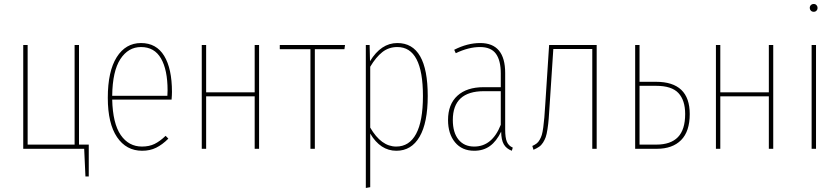

<svg xmlns="http://www.w3.org/2000/svg" viewBox="-20 -744 4195 960"><path d="M375 -21H423.8V138.2H407.2L400.9 0H96.2V-519H118.2V-21H353V-519H375Z M839.8 -284.2Q839.8 -268.6 837.9 -246.1H541Q543.9 -126.5 583.7 -68.8Q623.5 -11.2 689.9 -11.2Q726.1 -11.2 752.9 -24.4Q779.8 -37.6 808.1 -64.9L821.8 -50.8Q791.5 -20.5 760.7 -5.4Q730 9.8 690.9 9.8Q611.3 9.8 565.2 -58.3Q519 -126.5 519 -254.9Q519 -387.7 563.7 -458.3Q608.4 -528.8 685.1 -528.8Q761.7 -528.8 800.8 -464.8Q839.8 -400.9 839.8 -284.2ZM816.9 -265.1Q817.9 -272.9 817.9 -292Q817.9 -395 784.9 -451.9Q752 -508.8 685.1 -508.8Q621.1 -508.8 581.8 -448.5Q542.5 -388.2 541 -265.1Z M1253.4 0V-262.2H1010.7V0H988.8V-519H1010.7V-282.2H1253.4V-519H1275.4V0Z M1705.1 -519 1702.1 -498H1554.2V0H1532.2V-498H1378.9V-519Z M1966.8 -528.8Q2118.7 -528.8 2118.7 -264.2Q2118.7 -130.4 2077.9 -60.3Q2037.1 9.8 1961.9 9.8Q1881.8 9.8 1831.1 -76.2V191.9L1809.1 195.8V-519H1828.1L1830.1 -438Q1885.3 -528.8 1966.8 -528.8ZM1960.9 -11.2Q2026.4 -11.2 2060.5 -74.7Q2094.7 -138.2 2094.7 -264.2Q2094.7 -508.8 1966.8 -508.8Q1923.8 -508.8 1891.8 -483.6Q1859.9 -458.5 1831.1 -410.2V-106Q1886.2 -11.2 1960.9 -11.2Z M2505.9 -96.2Q2505.9 -55.2 2514.4 -35.2Q2522.9 -15.1 2543.9 -5.9L2539.1 9.8Q2511.7 -0.5 2499 -22.5Q2486.3 -44.4 2485.8 -85.9Q2462.4 -37.6 2429.7 -13.9Q2397 9.8 2351.1 9.8Q2290 9.8 2255.1 -32.5Q2220.2 -74.7 2220.2 -144Q2220.2 -222.7 2267.1 -265.4Q2314 -308.1 2397.9 -308.1H2483.9V-377Q2483.9 -441.9 2459.5 -475.3Q2435.1 -508.8 2379.9 -508.8Q2323.2 -508.8 2258.8 -478L2251 -495.1Q2316.9 -528.8 2380.9 -528.8Q2505.9 -528.8 2505.9 -378.9ZM2351.1 -11.2Q2440.9 -11.2 2483.9 -120.1V-288.1H2399.9Q2244.1 -288.1 2244.1 -144Q2244.1 -81.1 2272.5 -46.1Q2300.8 -11.2 2351.1 -11.2Z M2725.6 -519H2963.4V0H2941.4V-499H2746.6L2728.5 -223.1Q2725.6 -177.2 2723.6 -151.4Q2721.7 -125.5 2717.5 -98.6Q2713.4 -71.8 2708.5 -58.1Q2703.6 -44.4 2695.1 -31Q2686.5 -17.6 2675.3 -10Q2664.1 -2.4 2647.5 4.9L2641.6 -14.2Q2654.3 -20 2662.8 -26.4Q2671.4 -32.7 2678.2 -44.7Q2685.1 -56.6 2689 -69.3Q2692.9 -82 2696.3 -106.9Q2699.7 -131.8 2701.7 -156.7Q2703.6 -181.6 2706.5 -225.1Z M3259.8 -335Q3428.7 -335 3428.7 -173.8Q3428.7 -86.9 3385.5 -43.5Q3342.3 0 3263.7 0H3155.8V-519H3177.7V-335ZM3261.7 -21Q3333.5 -21 3369.6 -58.3Q3405.8 -95.7 3405.8 -173.8Q3405.8 -242.7 3372.1 -278.8Q3338.4 -314.9 3260.7 -314.9H3177.7V-21Z M3824.2 0V-262.2H3581.5V0H3559.6V-519H3581.5V-282.2H3824.2V-519H3846.2V0Z M4048.8 -724.1Q4057.1 -724.1 4062.5 -718.3Q4067.9 -712.4 4067.9 -704.1Q4067.9 -696.3 4062.5 -690.7Q4057.1 -685.1 4048.8 -685.1Q4040 -685.1 4034.4 -690.7Q4028.8 -696.3 4028.8 -704.1Q4028.8 -712.9 4034.4 -718.5Q4040 -724.1 4048.8 -724.1ZM4060.1 -519V0H4038.1V-519Z"/></svg>

Font: Fira Sans Compressed Thin
Style: Regular
Weight: 100
Width: 1
Designer: Carrois Corporate & Edenspiekermann AG
Foundry: Carrois Corporate GbR & Edenspiekermann AG
Version: Version 4.203;PS 004.203;hotconv 1.0.88;makeotf.lib2.5.64775